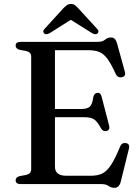

<svg xmlns="http://www.w3.org/2000/svg" viewBox="-20 -906 688 945"><path d="M57 -681.5Q57 -700 81.5 -700H461Q485 -700 497.2 -710.8Q509.5 -721.5 527 -721.5Q548 -721.5 556 -693L594.5 -553Q601 -532 582 -526.5Q560.5 -520.5 549.5 -542Q526.5 -593 507.8 -617.8Q489 -642.5 467.2 -650.8Q445.5 -659 412.5 -659H250.5V-369.5H379.5Q410 -369.5 422.2 -381.2Q434.5 -393 439 -427Q443 -447 458.5 -449Q475 -451 480 -431L517 -288Q522.5 -267 505.5 -261.5Q488 -256.5 478 -273Q459.5 -307.5 443.5 -318.2Q427.5 -329 397.5 -329H250.5V-85.5Q250.5 -41 306.5 -41H427Q459.5 -41 482.2 -51.5Q505 -62 525.8 -93.2Q546.5 -124.5 572 -186.5Q580 -204.5 598.5 -202Q621 -198.5 614.5 -174L574 -10.5Q566 18.5 543 18.5Q527.5 18.5 514.2 9.2Q501 0 479 0H81.5Q57 0 57 -18.5Q57 -33.5 76 -39L108.5 -45Q133.5 -51 133.5 -72V-628Q133.5 -649 108.5 -655L76 -661Q57 -666.5 57 -681.5ZM459.5 -741Q449.5 -733 432 -743.5L328.5 -808.5L225.5 -743.5Q208 -733 198 -741Q193.5 -744.5 193 -750.8Q192.5 -757 199.5 -764L291.5 -865Q301.5 -875 309.5 -880.8Q317.5 -886.5 329 -886.5Q340.5 -886.5 348.2 -880.8Q356 -875 365.5 -865L458 -764Q465 -757 464.5 -750.8Q464 -744.5 459.5 -741Z"/></svg>

Font: Fraunces 9pt S000
Style: Regular
Weight: 400
Version: Version 1.000; ttfautohint (v1.8.3)